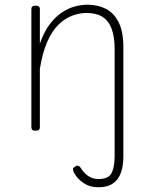

<svg xmlns="http://www.w3.org/2000/svg" viewBox="-20 -539 653 814"><path d="M503 125Q503 164 492.5 193.5Q482 223 458.5 239Q435 255 397 255Q361 255 334 237Q307 219 292 190Q290 185 289.5 178.5Q289 172 298 168Q304 162 310.5 163.5Q317 165 321 171Q334 193 353 206.5Q372 220 398 220Q441 220 453.5 194Q466 168 466 123V-331Q466 -381 454 -415Q442 -449 416 -466.5Q390 -484 347 -484Q317 -484 286 -472.5Q255 -461 228 -434.5Q201 -408 180.5 -362Q160 -316 149 -247V0Q149 8 144.5 11.5Q140 15 130 15Q121 15 117 11.5Q113 8 113 0V-500Q113 -508 117 -511.5Q121 -515 130 -515Q140 -515 144.5 -511.5Q149 -508 149 -500V-354Q166 -403 190 -435Q214 -467 241.5 -485.5Q269 -504 297 -511.5Q325 -519 351 -519Q395 -519 429 -501.5Q463 -484 483 -444.5Q503 -405 503 -340Z"/></svg>

Font: Playwrite NG Modern Thin
Style: Regular
Weight: 250
Designer: Veronika Burian, José Scaglione
Foundry: TypeTogether
Version: Version 1.002